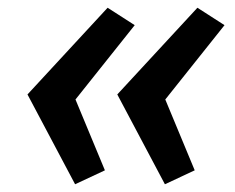

<svg xmlns="http://www.w3.org/2000/svg" viewBox="-20 -532 608 496"><path d="M174 -56 51 -288 258 -512 328 -467 175 -275 251 -92ZM406 -56 283 -288 490 -512 560 -467 407 -275 483 -92Z"/></svg>

Font: Ubuntu Sans SemiBold
Style: Italic
Weight: 600
Italic angle: -13.5°
Designer: Dalton Maag Ltd
Foundry: Dalton Maag Ltd
Version: Version 1.006